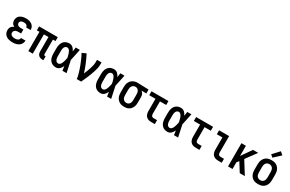

<svg xmlns="http://www.w3.org/2000/svg" viewBox="181 -2243 5639 3727"><g transform="rotate(30 3000.0 -380.0)"><path d="M247 8Q223 8 199 5Q175 2 152 -5.5Q129 -13 108.5 -26.5Q88 -40 73 -59Q58 -78 51 -102Q44 -126 44 -150Q44 -170 49 -189.5Q54 -209 65.5 -225Q77 -241 93.5 -252.5Q110 -264 128 -272Q113 -279 99.5 -290Q86 -301 77 -315.5Q68 -330 64 -346.5Q60 -363 60 -380Q60 -403 66.5 -425Q73 -447 86.5 -465Q100 -483 119 -495.5Q138 -508 159 -515.5Q180 -523 202.5 -525.5Q225 -528 247 -528Q270 -528 292 -525Q314 -522 335 -514.5Q356 -507 375 -494Q394 -481 407 -463Q420 -445 427 -423Q434 -401 434 -379Q434 -378 434 -377.5Q434 -377 434 -376H333Q333 -376 333 -376.5Q333 -377 333 -377Q333 -392 325 -405.5Q317 -419 304.5 -427Q292 -435 277 -437.5Q262 -440 247 -440Q232 -440 217 -437.5Q202 -435 189 -427.5Q176 -420 168.5 -407Q161 -394 161 -379Q161 -363 169 -349Q177 -335 190 -327.5Q203 -320 218.5 -317Q234 -314 250 -314H307V-226H250Q238 -226 226 -225Q214 -224 202 -220.5Q190 -217 179.5 -211.5Q169 -206 161 -197Q153 -188 149 -176Q145 -164 145 -152Q145 -134 154.5 -118.5Q164 -103 179.5 -94.5Q195 -86 212.5 -83Q230 -80 247 -80Q265 -80 282 -83Q299 -86 314 -94Q329 -102 339 -117Q349 -132 349 -149Q349 -149 349 -149Q349 -149 349 -149H450Q450 -149 450 -149Q450 -149 450 -149Q450 -125 442 -101.5Q434 -78 419.5 -59Q405 -40 385 -27Q365 -14 342 -6Q319 2 295 5Q271 8 247 8Z M925 8Q901 8 877.5 2Q854 -4 836 -19Q818 -34 809.5 -57Q801 -80 801 -103V-432H699V0H599V-432H541V-520H959V-432H901V-103Q901 -98 902.5 -93.5Q904 -89 907.5 -86Q911 -83 915.5 -81.5Q920 -80 925 -80H941V8Z M1220 8Q1194 8 1168.5 2Q1143 -4 1121.5 -18.5Q1100 -33 1084.5 -54Q1069 -75 1060 -99Q1051 -123 1047.5 -148.5Q1044 -174 1044 -200V-320Q1044 -346 1047.5 -371.5Q1051 -397 1060 -421Q1069 -445 1084.5 -466Q1100 -487 1121.5 -501.5Q1143 -516 1168.5 -522Q1194 -528 1220 -528Q1241 -528 1262 -520Q1283 -512 1299 -497.5Q1315 -483 1327 -464.5Q1339 -446 1348 -426Q1352 -450 1355.5 -473.5Q1359 -497 1362 -520H1454Q1440 -456 1427.5 -391.5Q1415 -327 1400 -263Q1415 -198 1428 -132Q1441 -66 1456 0H1364Q1361 -25 1357 -49.5Q1353 -74 1349 -98Q1340 -78 1328 -59Q1316 -40 1300 -24.5Q1284 -9 1263 -0.5Q1242 8 1220 8ZM1220 -80Q1238 -80 1253.5 -92.5Q1269 -105 1278.5 -121Q1288 -137 1294 -154.5Q1300 -172 1305.5 -190.5Q1311 -209 1315 -227Q1319 -245 1322 -264Q1319 -281 1314.5 -299Q1310 -317 1305 -334.5Q1300 -352 1293.5 -369Q1287 -386 1277.5 -401.5Q1268 -417 1253 -428.5Q1238 -440 1220 -440Q1206 -440 1194 -435Q1182 -430 1173 -420Q1164 -410 1158.5 -397.5Q1153 -385 1150 -372.5Q1147 -360 1146 -346.5Q1145 -333 1145 -320V-200Q1145 -187 1146 -173.5Q1147 -160 1150 -147.5Q1153 -135 1158.5 -122.5Q1164 -110 1173 -100Q1182 -90 1194 -85Q1206 -80 1220 -80Z M1683 0Q1683 -32 1675 -64Q1667 -96 1658 -127Q1649 -158 1639 -188.5Q1629 -219 1617.5 -249.5Q1606 -280 1594 -310Q1582 -340 1569 -369.5Q1556 -399 1542 -428.5Q1528 -458 1512 -486L1601 -528Q1624 -485 1644.5 -440Q1665 -395 1684 -349.5Q1703 -304 1720 -257.5Q1737 -211 1751 -164Q1767 -201 1781.5 -238Q1796 -275 1808 -312.5Q1820 -350 1829.5 -389Q1839 -428 1839 -468V-520H1940V-468Q1940 -427 1930.5 -386Q1921 -345 1908.5 -306Q1896 -267 1881.5 -228Q1867 -189 1851 -151Q1835 -113 1818 -75Q1801 -37 1783 0Z M2220 8Q2194 8 2168.5 2Q2143 -4 2121.5 -18.5Q2100 -33 2084.5 -54Q2069 -75 2060 -99Q2051 -123 2047.5 -148.5Q2044 -174 2044 -200V-320Q2044 -346 2047.5 -371.5Q2051 -397 2060 -421Q2069 -445 2084.5 -466Q2100 -487 2121.5 -501.5Q2143 -516 2168.5 -522Q2194 -528 2220 -528Q2241 -528 2262 -520Q2283 -512 2299 -497.5Q2315 -483 2327 -464.5Q2339 -446 2348 -426Q2352 -450 2355.5 -473.5Q2359 -497 2362 -520H2454Q2440 -456 2427.5 -391.5Q2415 -327 2400 -263Q2415 -198 2428 -132Q2441 -66 2456 0H2364Q2361 -25 2357 -49.5Q2353 -74 2349 -98Q2340 -78 2328 -59Q2316 -40 2300 -24.5Q2284 -9 2263 -0.5Q2242 8 2220 8ZM2220 -80Q2238 -80 2253.5 -92.5Q2269 -105 2278.5 -121Q2288 -137 2294 -154.5Q2300 -172 2305.5 -190.5Q2311 -209 2315 -227Q2319 -245 2322 -264Q2319 -281 2314.5 -299Q2310 -317 2305 -334.5Q2300 -352 2293.5 -369Q2287 -386 2277.5 -401.5Q2268 -417 2253 -428.5Q2238 -440 2220 -440Q2206 -440 2194 -435Q2182 -430 2173 -420Q2164 -410 2158.5 -397.5Q2153 -385 2150 -372.5Q2147 -360 2146 -346.5Q2145 -333 2145 -320V-200Q2145 -187 2146 -173.5Q2147 -160 2150 -147.5Q2153 -135 2158.5 -122.5Q2164 -110 2173 -100Q2182 -90 2194 -85Q2206 -80 2220 -80Z M2749 8Q2722 8 2695 2.5Q2668 -3 2644.5 -16Q2621 -29 2602.5 -49.5Q2584 -70 2572.5 -94.5Q2561 -119 2556.5 -146Q2552 -173 2552 -200V-320Q2552 -346 2556 -372Q2560 -398 2570.5 -422Q2581 -446 2598 -466Q2615 -486 2637 -499.5Q2659 -513 2684.5 -520.5Q2710 -528 2736 -528Q2739 -528 2742.5 -528Q2746 -528 2750 -528L2994 -520V-432L2886 -436Q2899 -426 2909.5 -413Q2920 -400 2927 -385Q2934 -370 2937 -353.5Q2940 -337 2940 -320V-200Q2940 -173 2936 -146.5Q2932 -120 2921 -95.5Q2910 -71 2892.5 -50.5Q2875 -30 2852 -16.5Q2829 -3 2802.5 2.5Q2776 8 2749 8ZM2749 -80Q2763 -80 2777 -84Q2791 -88 2802 -97Q2813 -106 2820.5 -118Q2828 -130 2832 -144Q2836 -158 2837.5 -172Q2839 -186 2839 -200V-320Q2839 -340 2835.5 -360.5Q2832 -381 2822 -398.5Q2812 -416 2794.5 -427.5Q2777 -439 2757 -440H2750Q2748 -440 2746.5 -440Q2745 -440 2744 -440Q2722 -440 2703 -429Q2684 -418 2672.5 -400.5Q2661 -383 2657 -362Q2653 -341 2653 -320V-200Q2653 -178 2657.5 -156.5Q2662 -135 2674 -117Q2686 -99 2706.5 -89.5Q2727 -80 2749 -80Z M3354 0Q3334 0 3313 -3.5Q3292 -7 3273.5 -16Q3255 -25 3240 -40Q3225 -55 3216 -74Q3207 -93 3203.5 -113.5Q3200 -134 3200 -155V-432H3060V-520H3440V-432H3300V-155Q3300 -142 3302.5 -130Q3305 -118 3312 -108Q3319 -98 3330.5 -93Q3342 -88 3354 -88H3434V0Z M3720 8Q3694 8 3668.5 2Q3643 -4 3621.5 -18.5Q3600 -33 3584.5 -54Q3569 -75 3560 -99Q3551 -123 3547.5 -148.5Q3544 -174 3544 -200V-320Q3544 -346 3547.5 -371.5Q3551 -397 3560 -421Q3569 -445 3584.5 -466Q3600 -487 3621.5 -501.5Q3643 -516 3668.5 -522Q3694 -528 3720 -528Q3741 -528 3762 -520Q3783 -512 3799 -497.5Q3815 -483 3827 -464.5Q3839 -446 3848 -426Q3852 -450 3855.5 -473.5Q3859 -497 3862 -520H3954Q3940 -456 3927.5 -391.5Q3915 -327 3900 -263Q3915 -198 3928 -132Q3941 -66 3956 0H3864Q3861 -25 3857 -49.5Q3853 -74 3849 -98Q3840 -78 3828 -59Q3816 -40 3800 -24.5Q3784 -9 3763 -0.5Q3742 8 3720 8ZM3720 -80Q3738 -80 3753.5 -92.5Q3769 -105 3778.5 -121Q3788 -137 3794 -154.5Q3800 -172 3805.5 -190.5Q3811 -209 3815 -227Q3819 -245 3822 -264Q3819 -281 3814.5 -299Q3810 -317 3805 -334.5Q3800 -352 3793.5 -369Q3787 -386 3777.5 -401.5Q3768 -417 3753 -428.5Q3738 -440 3720 -440Q3706 -440 3694 -435Q3682 -430 3673 -420Q3664 -410 3658.5 -397.5Q3653 -385 3650 -372.5Q3647 -360 3646 -346.5Q3645 -333 3645 -320V-200Q3645 -187 3646 -173.5Q3647 -160 3650 -147.5Q3653 -135 3658.5 -122.5Q3664 -110 3673 -100Q3682 -90 3694 -85Q3706 -80 3720 -80Z M4354 0Q4334 0 4313 -3.5Q4292 -7 4273.5 -16Q4255 -25 4240 -40Q4225 -55 4216 -74Q4207 -93 4203.5 -113.5Q4200 -134 4200 -155V-432H4060V-520H4440V-432H4300V-155Q4300 -142 4302.5 -130Q4305 -118 4312 -108Q4319 -98 4330.5 -93Q4342 -88 4354 -88H4434V0Z M4854 0Q4834 0 4813 -3.5Q4792 -7 4773.5 -16Q4755 -25 4740 -40Q4725 -55 4716 -74Q4707 -93 4703.5 -113.5Q4700 -134 4700 -155V-432H4575V-520H4800V-155Q4800 -142 4802.5 -130Q4805 -118 4812 -108Q4819 -98 4830.5 -93Q4842 -88 4854 -88H4934V0Z M5076 0V-520H5176V-291L5335 -520H5452L5276 -282L5452 0H5338L5214 -199L5176 -147V0Z M5750 8Q5723 8 5696 3Q5669 -2 5645 -15Q5621 -28 5602.5 -48.5Q5584 -69 5572.5 -94Q5561 -119 5556.5 -146Q5552 -173 5552 -200V-320Q5552 -347 5556.5 -374Q5561 -401 5572.5 -426Q5584 -451 5602.5 -471.5Q5621 -492 5645 -505Q5669 -518 5696 -523Q5723 -528 5750 -528Q5777 -528 5804 -523Q5831 -518 5855 -505Q5879 -492 5897.5 -471.5Q5916 -451 5927.5 -426Q5939 -401 5943.5 -374Q5948 -347 5948 -320V-200Q5948 -173 5943.5 -146Q5939 -119 5927.5 -94Q5916 -69 5897.5 -48.5Q5879 -28 5855 -15Q5831 -2 5804 3Q5777 8 5750 8ZM5750 -80Q5772 -80 5792.5 -89.5Q5813 -99 5825.5 -117Q5838 -135 5842.5 -156.5Q5847 -178 5847 -200V-320Q5847 -342 5842.5 -363.5Q5838 -385 5825.5 -403Q5813 -421 5792.5 -430.5Q5772 -440 5750 -440Q5728 -440 5707.5 -430.5Q5687 -421 5674.5 -403Q5662 -385 5657.5 -363.5Q5653 -342 5653 -320V-200Q5653 -178 5657.5 -156.5Q5662 -135 5674.5 -117Q5687 -99 5707.5 -89.5Q5728 -80 5750 -80ZM5736 -577 5683 -623 5818 -768 5882 -712Z"/></g></svg>

Font: Iosevka SS04 Semibold
Style: Regular
Weight: 600
Monospace: yes
Designer: Belleve Invis
Foundry: Belleve Invis
Version: Version 19.0.0; ttfautohint (v1.8.4)